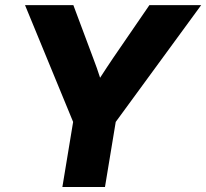

<svg xmlns="http://www.w3.org/2000/svg" viewBox="-20 -748 825 768"><path d="M229.5 0 272.5 -260.3 80.1 -727.5H273.4L352.5 -516.1Q360.4 -496.1 367.2 -476.3Q374 -456.5 380.4 -437Q393.1 -456.5 406 -476.3Q418.9 -496.1 432.6 -516.1L577.6 -727.5H784.7L442.9 -260.3L399.9 0Z"/></svg>

Font: Inter Display ExtraBold
Style: Italic
Weight: 800
Italic angle: -9.39999°
Designer: Rasmus Andersson
Foundry: rsms
Version: Version 4.000;git-a52131595